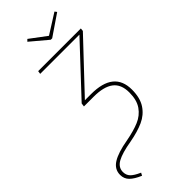

<svg xmlns="http://www.w3.org/2000/svg" viewBox="-333 -904 1142 1142"><g transform="rotate(-45 238.0 -333.5)"><path d="M284 -760 177 -850 189 -862 293 -784 418 -863 428 -850 296 -760ZM456 -662 173 -362H225Q416 -362 416 -209Q416 -139 387.5 -96Q359 -53 310.5 -31Q262 -9 191 4Q108 18 69.5 39.5Q31 61 31 100Q31 126 47.5 143.5Q64 161 105 179L96 196Q51 177 29 155Q7 133 7 100Q7 53 50 26Q93 -1 180 -16Q249 -29 294 -48Q339 -67 366 -105.5Q393 -144 393 -208Q393 -277 351 -308.5Q309 -340 225 -340H143L146 -362L426 -661H96L99 -681H458Z"/></g></svg>

Font: FiraGO Thin
Style: Italic
Weight: 100
Italic angle: -8°
Designer: bBox Type GmbH
Foundry: bBox Type GmbH
Version: Version 1.001